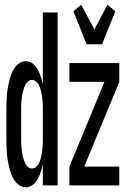

<svg xmlns="http://www.w3.org/2000/svg" viewBox="-20 -788 540 816"><path d="M89 8Q75 8 62 -1Q49 -10 40.5 -23Q32 -36 27 -50.5Q22 -65 18.5 -79.5Q15 -94 12.5 -109Q10 -124 9 -139Q8 -154 7.5 -169.5Q7 -185 7 -200V-320Q7 -335 7.5 -350.5Q8 -366 9 -381Q10 -396 12.5 -411Q15 -426 18.5 -440.5Q22 -455 27 -469.5Q32 -484 40.5 -497Q49 -510 62 -519Q75 -528 89 -528Q100 -528 110.5 -523Q121 -518 128 -510Q135 -502 140.5 -492Q146 -482 150 -471.5Q154 -461 157 -450.5Q160 -440 162 -429V-735H225V0H162V-91Q160 -80 157 -69.5Q154 -59 150 -48.5Q146 -38 140.5 -28Q135 -18 128 -10Q121 -2 110.5 3Q100 8 89 8ZM116 -72Q125 -72 132.5 -78Q140 -84 144.5 -92Q149 -100 151.5 -109Q154 -118 156 -127Q158 -136 159 -145Q160 -154 161 -163Q162 -172 162 -181.5Q162 -191 162 -200V-320Q162 -329 162 -338.5Q162 -348 161 -357Q160 -366 159 -375Q158 -384 156 -393Q154 -402 151.5 -411Q149 -420 144.5 -428Q140 -436 132.5 -442Q125 -448 116 -448Q107 -448 99.5 -442Q92 -436 88 -428Q84 -420 81 -411Q78 -402 76 -393Q74 -384 73 -375Q72 -366 71 -357Q70 -348 70 -338.5Q70 -329 70 -320V-200Q70 -191 70 -181.5Q70 -172 71 -163Q72 -154 73 -145Q74 -136 76 -127Q78 -118 81 -109Q84 -100 88 -92Q92 -84 99.5 -78Q107 -72 116 -72ZM348 -600 292 -740 325 -768 381 -663 437 -768 470 -740 414 -600ZM275 0V-80L424 -440H275V-520H487V-440L338 -80H487V0Z"/></svg>

Font: Iosevka Medium
Style: Regular
Weight: 500
Monospace: yes
Designer: Belleve Invis
Foundry: Belleve Invis
Version: Version 32.5.0; ttfautohint (v1.8.4)